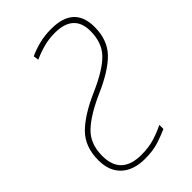

<svg xmlns="http://www.w3.org/2000/svg" viewBox="-223 -802 890 890"><g transform="rotate(-45 222.0 -357.0)"><path d="M177 10Q232 10 271.5 -3.5Q311 -17 335 -28V-55Q306 -40 267 -27.5Q228 -15 179 -15Q46 -15 46 -140Q46 -220 95 -266Q144 -312 239 -354Q345 -400 394.5 -451.5Q444 -503 444 -588Q444 -724 295 -724Q250 -724 212.5 -714Q175 -704 148 -691L152 -665Q184 -680 219.5 -689.5Q255 -699 293 -699Q417 -699 417 -588Q417 -512 373.5 -467Q330 -422 230 -378Q124 -332 71.5 -279.5Q19 -227 19 -139Q19 -67 61 -28.5Q103 10 177 10Z"/></g></svg>

Font: Noto Sans UI SemiCondensed Thin
Style: Italic
Weight: 250
Width: 4
Italic angle: -12°
Designer: Monotype Design Team
Foundry: Monotype Imaging Inc.
Version: Version 1.901